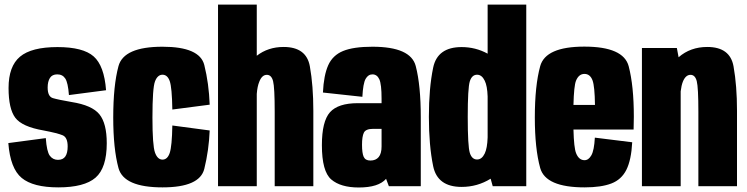

<svg xmlns="http://www.w3.org/2000/svg" viewBox="-20 -805 3229 830"><path d="M232 5Q123 5 73.8 -35.8Q24.5 -76.5 16 -186.5L178 -208Q182 -150 195.2 -132Q208.5 -114 230.5 -114Q252.5 -114 262.5 -128.8Q272.5 -143.5 272.5 -172Q272.5 -211 250.8 -220.2Q229 -229.5 168.5 -241Q75.5 -257 46.2 -295.8Q17 -334.5 17 -424.5Q17 -518.5 66.5 -560Q116 -601.5 228.5 -601.5Q339 -601.5 384.8 -561.2Q430.5 -521 438.5 -415L278 -394Q274 -447.5 262.2 -465.5Q250.5 -483.5 227.5 -483.5Q205.5 -483.5 195.8 -468Q186 -452.5 186 -426.5Q186 -387.5 208.8 -380.8Q231.5 -374 289.5 -364Q378 -350 409.8 -310.8Q441.5 -271.5 441.5 -186Q441.5 -79 393 -37Q344.5 5 232 5Z M682.5 5Q515 5 492.2 -78.5Q469.5 -162 469.5 -297Q469.5 -435.5 492.2 -519.2Q515 -603 682.5 -603Q843.5 -603 863.2 -523.8Q883 -444.5 886.5 -352.5L725 -331.5Q723.5 -426.5 713.8 -454.2Q704 -482 682.5 -482Q661 -482 650 -453Q639 -424 639 -297Q639 -176 650 -145.5Q661 -115 682.5 -115Q704 -115 713.8 -144.2Q723.5 -173.5 725 -262.5L886.5 -241Q883 -155.5 863.2 -75.2Q843.5 5 682.5 5Z M922.5 0V-785H1090V-564Q1139 -602 1206 -602Q1304.5 -602 1319.5 -518.2Q1334.5 -434.5 1334.5 -326V0H1167.5V-321.5Q1167.5 -427 1160.5 -454.2Q1153.5 -481.5 1133.5 -481.5Q1112.5 -481.5 1101 -452Q1092.5 -432 1090 -399V0Z M1661 0 1649 -32Q1616.5 5.5 1531 5.5Q1452.5 5.5 1412 -29.2Q1371.5 -64 1371.5 -177.5Q1371.5 -280.5 1406.5 -319.8Q1441.5 -359 1527 -359H1629.5V-378.5Q1629.5 -441 1619.8 -462.2Q1610 -483.5 1590 -483.5Q1571.5 -483.5 1560.5 -464Q1549.5 -444.5 1546.5 -386.5L1376 -405Q1379.5 -479.5 1398.8 -522.8Q1418 -566 1463 -584.5Q1508 -603 1590 -603Q1755.5 -603 1777.2 -519.5Q1799 -436 1799 -297.5V0ZM1629.5 -172V-248H1593Q1561 -248 1553 -231.5Q1545 -215 1545 -179.5Q1545 -143 1552.2 -127Q1559.5 -111 1581 -111Q1604.5 -111 1617 -126Q1629.5 -141 1629.5 -172Z M2110 0 2101 -32.5Q2044 3 1975.5 3Q1871 3 1852.5 -86.8Q1834 -176.5 1834 -300Q1834 -423.5 1852.5 -512.5Q1871 -601.5 1975.5 -601.5Q2036 -601.5 2088 -573V-785H2255V0ZM2088 -211V-388Q2086.5 -433.5 2075.5 -456Q2063 -482 2042.5 -482Q2020 -482 2011 -453.5Q2002 -425 2002 -299.5Q2002 -172.5 2011 -144Q2020 -115.5 2042.5 -115.5Q2063 -115.5 2075.5 -141.5Q2086.5 -164.5 2088 -211Z M2507 5Q2338.5 5 2315.2 -78.8Q2292 -162.5 2292 -297Q2292 -434.5 2315.2 -519Q2338.5 -603.5 2506 -603.5Q2675.5 -603.5 2697.8 -518.5Q2720 -433.5 2720 -300.5Q2720 -270 2719 -245H2459Q2461 -165.5 2470.5 -142.5Q2482.5 -112.5 2507 -112.5Q2524.5 -112.5 2536.5 -133.8Q2548.5 -155 2551.5 -210L2713 -190Q2709 -113.5 2687.8 -71Q2666.5 -28.5 2622.8 -11.8Q2579 5 2507 5ZM2459 -351.5H2552Q2551 -431.5 2541.5 -457.5Q2531 -485.5 2506.5 -485.5Q2482 -485.5 2470 -456Q2461 -433.5 2459 -351.5Z M2755 0V-597.5H2906L2913.5 -557.5Q2964.5 -602 3037.5 -602Q3136 -602 3151 -518.2Q3166 -434.5 3166 -326V0H2999V-321.5Q2999 -427 2992 -454.2Q2985 -481.5 2965 -481.5Q2944 -481.5 2932 -452Q2925.5 -435.5 2922.5 -410V0Z"/></svg>

Font: Anybody Condensed ExtraBold
Style: Regular
Weight: 800
Width: 3
Designer: Tyler Finck
Foundry: Etcetera Type Company
Version: Version 1.010; ttfautohint (v1.8.3) -l 8 -r 50 -G 200 -x 14 